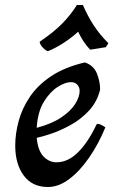

<svg xmlns="http://www.w3.org/2000/svg" viewBox="-20 -727 466 769"><path d="M172 22Q109 22 75 -24Q41 -70 41 -144Q41 -191 54.5 -241.5Q68 -292 99.5 -339Q131 -386 185 -422Q239 -458 320 -477Q355 -465 368 -433Q381 -401 381 -368Q369 -319 336.5 -284Q304 -249 263 -226.5Q222 -204 185 -191.5Q148 -179 127 -175Q132 -123 154.5 -100Q177 -77 206 -77Q252 -77 292 -116.5Q332 -156 365 -225Q367 -231 372 -231Q377 -231 386 -226.5Q395 -222 402 -217Q375 -151 337.5 -96.5Q300 -42 257.5 -10Q215 22 172 22ZM127 -215Q187 -231 225 -256.5Q263 -282 281 -310.5Q299 -339 299 -363Q299 -377 290 -387.5Q281 -398 264 -398Q241 -398 210.5 -378.5Q180 -359 155.5 -319Q131 -279 127 -215ZM172 -522Q165 -523 152 -536Q139 -549 139 -560Q194 -597 228.5 -632Q263 -667 288 -707H312Q332 -661 356 -624.5Q380 -588 414 -554L404 -538L341 -528Q325 -545 313.5 -563Q302 -581 293 -600Q268 -577 236 -556Q204 -535 172 -522Z"/></svg>

Font: Julee
Style: Regular
Weight: 400
Designer: Julian Tunni
Foundry: Julian Tunni
Version: Version 1.002; ttfautohint (v1.8.4.7-5d5b);gftools[0.9.23]